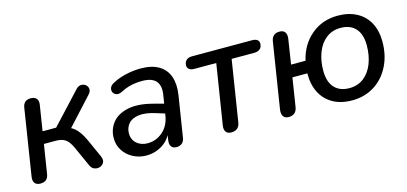

<svg xmlns="http://www.w3.org/2000/svg" viewBox="-51 -810 2404 1134"><g transform="rotate(-15 1151.5 -243.0)"><path d="M46.7 -44.9 110.6 -450.6Q117.3 -494.4 161.2 -494.4Q184.9 -494.4 196.2 -481Q207.5 -467.6 203.6 -443.4L178.9 -287.8H261.9L438.2 -477.6Q455.4 -496.6 478 -492.4Q500.6 -488.3 508.6 -468.2Q516.6 -448.2 498.2 -427.6L333.9 -248.5L303.1 -274.9Q340.9 -271.6 369.9 -246.3Q399 -221 422.6 -169.2L474 -55.2Q486.2 -27.5 470.8 -9.3Q455.3 8.9 429.7 6.1Q404.1 3.4 392.8 -22L336.9 -146.2Q318.9 -184.8 297.6 -199.2Q276.3 -213.6 240.7 -213.6H167.2L139.1 -36.6Q132.3 7.3 87.9 7.3Q64.1 7.3 53.5 -6.5Q42.9 -20.2 46.7 -44.9Z M574.2 -138.4Q574.2 -192 605.5 -232.1Q636.9 -272.3 699 -286Q761.2 -299.8 849.2 -276.9L929.6 -255.7L920.9 -197.1L859 -216.5Q794.8 -237.6 751.8 -231.8Q708.8 -226.1 688.5 -201.5Q668.2 -177 668.2 -144.1Q668.2 -104.2 695 -81.5Q721.7 -58.8 760.8 -58.8Q814 -58.8 854.1 -94.2Q894.2 -129.5 903.7 -189.7L923.1 -310.6Q932.2 -365.5 907.7 -394.2Q883.2 -422.9 823 -422.9Q793.8 -422.9 767.8 -418.4Q741.8 -413.8 716.4 -403.7Q705.9 -398.8 689.4 -390.8Q665.8 -379.3 648.5 -390.7Q631.2 -402.1 633.9 -423.4Q636.6 -444.6 663.8 -457.4Q701.5 -476.9 745.9 -486.6Q790.3 -496.4 833.8 -496.4Q903.1 -496.4 945.7 -470.1Q988.3 -443.9 1003.9 -396.7Q1019.5 -349.5 1009.5 -286.3L970.4 -39.4Q967.5 -16.3 954.3 -4.5Q941.1 7.3 919.2 7.3Q897.9 7.3 888.1 -6.3Q878.2 -19.9 882.1 -45.3L894 -121L902.1 -108.5Q881.9 -50.4 836.3 -20.6Q790.7 9.3 735.3 9.3Q692.4 9.3 655.1 -10Q617.9 -29.3 596.1 -63.1Q574.2 -97 574.2 -138.4Z M1216.2 -47.4 1274.2 -411.9H1141Q1120.4 -411.9 1109.3 -420.2Q1098.1 -428.4 1098.1 -443Q1098.1 -463.6 1110.7 -475.4Q1123.3 -487.1 1145.6 -487.1H1512.4Q1533 -487.1 1544.2 -479.1Q1555.3 -471 1555.3 -456.5Q1555.3 -435.2 1542.4 -423.6Q1529.5 -411.9 1507.3 -411.9H1368.2L1309.2 -39.7Q1305.7 -16.5 1291.9 -4.6Q1278.1 7.3 1253.9 7.3Q1232 7.3 1221.9 -7.1Q1211.7 -21.4 1216.2 -47.4Z M1778 -213.6H1686.8L1659.4 -40.3Q1655.9 -16.5 1642.2 -4.6Q1628.6 7.3 1606.3 7.3Q1583.1 7.3 1573 -7.4Q1562.9 -22 1566.7 -48.7L1630 -448.1Q1637.3 -494.4 1682.4 -494.4Q1705.6 -494.4 1715.7 -480.2Q1725.8 -466.1 1722 -439.7L1698.5 -288.4H1786.8Q1808.8 -382.7 1876.3 -439.5Q1943.7 -496.4 2038.5 -496.4Q2105 -496.4 2154 -470.1Q2203 -443.9 2229 -395Q2255 -346.1 2255 -280.2Q2255 -196.9 2221.8 -131Q2188.6 -65.1 2129.4 -27.9Q2070.2 9.3 1994.2 9.3Q1925 9.3 1876 -18.6Q1827.1 -46.5 1802.1 -96.6Q1777.1 -146.7 1778 -213.6ZM2160 -283.5Q2160 -351.1 2127.5 -386.7Q2095.1 -422.3 2035.8 -422.3Q1985.1 -422.3 1948.1 -393.6Q1911.2 -365 1891.9 -315.1Q1872.7 -265.2 1872.7 -203.6Q1872.7 -136 1905.2 -100.4Q1937.6 -64.8 1996.9 -64.8Q2047.6 -64.8 2084.6 -93.5Q2121.5 -122.2 2140.8 -172Q2160 -221.9 2160 -283.5Z"/></g></svg>

Font: SN Pro Thin
Style: Italic
Weight: 200
Italic angle: -9°
Designer: Tobias Whetton
Foundry: Supernotes
Version: Version 1.003;Glyphs 3.3 (3324)